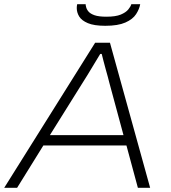

<svg xmlns="http://www.w3.org/2000/svg" viewBox="-32 -888 808 908"><path d="M-12 0 418 -686H488L678 0H620L566 -200H173L49 0ZM204 -249H552L485 -497Q482 -509 477.5 -526Q473 -543 467.5 -562Q462 -581 457.5 -599.5Q453 -618 449 -633H442Q429 -612 413 -585Q397 -558 382.5 -534.5Q368 -511 359 -497ZM466 -766Q413 -766 383.5 -778.5Q354 -791 342.5 -810Q331 -829 331 -850Q331 -855 331.5 -859.5Q332 -864 333 -868H373Q373 -866 373.5 -862.5Q374 -859 375 -856Q377 -845 386 -834Q395 -823 415 -816Q435 -809 471 -809Q515 -809 539 -819Q563 -829 574.5 -843Q586 -857 589 -868H631Q627 -845 611.5 -821Q596 -797 561 -781.5Q526 -766 466 -766Z"/></svg>

Font: Archivo SemiExpanded Thin
Style: Italic
Weight: 250
Width: 6
Italic angle: -10°
Designer: Hector Gatti
Foundry: Omnibus-Type
Version: Version 2.001